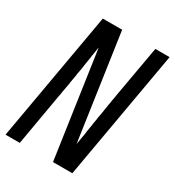

<svg xmlns="http://www.w3.org/2000/svg" viewBox="-181 -840 863 946"><g transform="rotate(30 250.5 -367.5)"><path d="M-4 0 125 -735H159H235L322 -135Q326 -156 329 -176L331 -186L334 -206L335 -216L336 -221L339 -240L341 -250L342 -260L347 -289L348 -299L350 -309L356 -343L358 -358L360 -368L361 -377L363 -387L367 -412L369 -421L372 -441L424 -735H505L376 0H342H266L179 -600L177 -593L175 -578L172 -559L170 -549L169 -539L165 -514L161 -490L160 -480L154 -446L152 -436L151 -426L145 -392L143 -382V-377L141 -367Q138 -348 134 -328L132 -318V-314L130 -304L128 -294L77 0Z"/></g></svg>

Font: Iosevka SS08
Style: Italic
Weight: 400
Italic angle: -10°
Monospace: yes
Designer: Belleve Invis
Foundry: Belleve Invis
Version: 2.1.0; ttfautohint (v1.8.2)